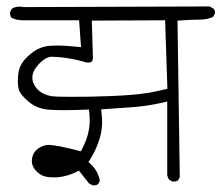

<svg xmlns="http://www.w3.org/2000/svg" viewBox="-20 -565 673 583"><path d="M256.8 -271.5Q221.2 -271 194.3 -271Q167.5 -271 155.3 -271.5Q143.1 -272 137 -272.9Q130.9 -273.9 125 -275.6Q119.1 -277.3 113.8 -279.8Q98.1 -287.1 88.1 -300.8Q78.1 -314.5 78.1 -329.1Q78.1 -346.7 91.8 -363.3Q115.7 -392.1 136.2 -392.6Q137.7 -392.6 139.6 -392.6Q155.3 -392.6 178 -389.4Q200.7 -386.2 214.8 -382.8Q229 -379.4 241.2 -375.5Q244.1 -375 246.6 -375Q255.9 -375 258.8 -378.2Q261.7 -381.3 262.2 -387.7L258.8 -502.4L481.4 -503.4L488.3 -295.4Q453.1 -287.1 434.6 -283.7Q403.3 -278.8 377.9 -276.9Q327.6 -272.9 256.8 -271.5ZM264.6 -2Q272.5 -2 277.8 -5.9L283.2 -16.1Q278.3 -44.9 256.3 -65.9L248.5 -73.2L254.4 -82Q272.9 -111.8 283.2 -146.5Q290 -169.4 290 -194.8Q290 -207 288.6 -219.2L287.1 -232.9L384.3 -239.7Q424.8 -242.7 471.7 -252.9L487.8 -256.8V-33.2Q489.3 -25.4 493.7 -19L503.9 -13.7Q505.4 -13.7 507.8 -13.7Q515.1 -13.7 521 -17.6L525.9 -27.3L519 -502.4Q558.1 -505.4 586.4 -505.4Q608.9 -505.4 627 -513.7L632.8 -524.4Q632.8 -525.4 632.8 -527.3Q632.8 -533.7 628.4 -538.6L616.7 -545.4L51.8 -543.5Q44.4 -544.9 39.1 -544.9Q25.9 -544.9 16.1 -538.6L10.3 -527.8Q10.3 -517.6 14.6 -511.2Q29.8 -503.4 49.3 -503.4Q51.3 -503.4 53.2 -503.4H53.7H220.2L226.1 -421.9L210.4 -423.3Q177.2 -426.8 154.1 -426.8Q130.9 -426.8 116.7 -423.8Q87.4 -417 61.5 -391.1Q38.6 -368.2 35.6 -341.8Q34.2 -329.1 34.2 -316.7Q34.2 -304.2 37.1 -293.5Q42 -276.9 67.6 -255.6Q93.3 -234.4 129.4 -231.9Q149.4 -230.5 176.3 -230.5Q203.1 -230.5 250 -232.4L251.5 -220.2Q252.4 -210 252.4 -199.7Q252.4 -157.2 230.5 -115.2L225.6 -105.5Q151.9 -125 127.4 -125Q123 -125 120.1 -124.5Q101.6 -120.6 89.4 -108.4Q78.1 -97.2 76.7 -78.6Q76.7 -76.7 76.7 -75.2Q76.7 -59.1 91.3 -44.2Q106 -29.3 127 -27.3Q135.3 -26.4 146.7 -26.4Q158.2 -26.4 169.9 -28.8Q191.9 -33.2 210 -42L219.7 -46.9Q239.7 -21.5 250.5 -7.8L262.2 -2Q263.7 -2 264.6 -2ZM262.2 -387.7V-387.2ZM241.2 -375.5H239.7Q240.2 -375.5 241.2 -375.5Z"/></svg>

Font: NaikaiFont
Style: ExtraLight
Weight: 200
Version: Version 1.89